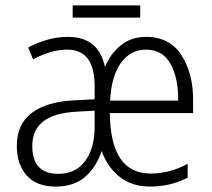

<svg xmlns="http://www.w3.org/2000/svg" viewBox="-20 -678 783 708"><path d="M519 -542Q464 -542 425.5 -511Q387 -480 367 -431Q344 -542 231 -542Q191 -542 153 -531Q115 -520 84 -503L102 -459Q168 -495 228 -495Q329 -495 329 -360V-312L253 -308Q152 -303 97 -261.5Q42 -220 42 -140Q42 -72 78.5 -31Q115 10 185 10Q252 10 293 -25Q334 -60 355 -121Q376 -62 421 -26Q466 10 534 10Q609 10 672 -23V-74Q606 -38 536 -38Q387 -38 385 -261H692V-302Q694 -403 650.5 -472.5Q607 -542 519 -542ZM518 -495Q580 -495 609 -442Q638 -389 637 -307H386Q391 -399 426.5 -447Q462 -495 518 -495ZM329 -270V-206Q328 -130 293.5 -83.5Q259 -37 195 -37Q99 -37 99 -140Q99 -257 260 -266ZM497 -658V-613H248V-658Z"/></svg>

Font: Noto Sans UI SemiCondensed Light
Style: Regular
Weight: 300
Width: 4
Designer: Monotype Design Team
Foundry: Monotype Imaging Inc.
Version: Version 1.901